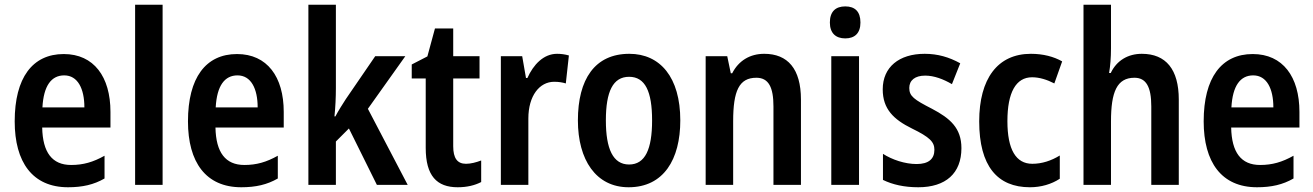

<svg xmlns="http://www.w3.org/2000/svg" viewBox="-20 -780 5541 810"><path d="M249 -552C117 -552 42 -452 42 -268C42 -96 117 10 267 10C328 10 376 -1 421 -27V-123C373 -96 331 -84 280 -84C200 -84 160 -137 158 -242H446V-308C446 -456 376 -552 249 -552ZM251 -462C308 -462 336 -406 336 -327H159C164 -419 197 -462 251 -462Z M666 0V-760H550V0Z M980 -552C848 -552 773 -452 773 -268C773 -96 848 10 998 10C1059 10 1107 -1 1152 -27V-123C1104 -96 1062 -84 1011 -84C931 -84 891 -137 889 -242H1177V-308C1177 -456 1107 -552 980 -552ZM982 -462C1039 -462 1067 -406 1067 -327H890C895 -419 928 -462 982 -462Z M1397 -408V-760H1281V0H1397V-183L1452 -238L1570 0H1700L1532 -321L1690 -543H1563L1439 -362C1426 -342 1407 -312 1395 -289H1391C1395 -327 1397 -369 1397 -408Z M1946 -89C1909 -89 1892 -113 1892 -163V-449H2003V-543H1892V-660H1815L1783 -542L1717 -508V-449H1776V-156C1776 -38 1823 10 1911 10C1950 10 1983 2 2010 -12V-103C1989 -95 1966 -89 1946 -89Z M2330 -553C2273 -553 2230 -507 2205 -451H2199L2183 -543H2093V0H2209V-280C2209 -376 2256 -435 2318 -435C2338 -435 2354 -432 2367 -428L2380 -546C2363 -551 2346 -553 2330 -553Z M2850 -272C2850 -454 2765 -553 2635 -553C2489 -553 2418 -445 2418 -272C2418 -106 2494 10 2632 10C2780 10 2850 -108 2850 -272ZM2536 -272C2536 -394 2566 -456 2634 -456C2702 -456 2731 -394 2731 -272C2731 -151 2702 -86 2634 -86C2566 -86 2536 -152 2536 -272Z M3204 -553C3144 -553 3096 -524 3069 -471H3063L3048 -543H2957V0H3073V-268C3073 -397 3098 -452 3171 -452C3223 -452 3243 -411 3243 -331V0H3359V-360C3359 -490 3303 -553 3204 -553Z M3546 -753C3505 -753 3481 -731 3481 -685C3481 -640 3506 -618 3546 -618C3586 -618 3610 -640 3610 -685C3610 -731 3587 -753 3546 -753ZM3604 -543H3487V0H3604Z M4036 -155C4036 -240 3988 -281 3912 -321C3836 -360 3816 -374 3816 -409C3816 -441 3840 -461 3883 -461C3921 -461 3960 -446 3996 -425L4031 -513C3984 -539 3936 -553 3881 -553C3773 -553 3704 -497 3704 -403C3704 -320 3750 -276 3827 -238C3903 -201 3922 -181 3922 -148C3922 -109 3897 -88 3847 -88C3798 -88 3744 -106 3705 -131V-21C3746 -1 3795 10 3854 10C3970 10 4036 -49 4036 -155Z M4325 10C4372 10 4416 -3 4451 -26V-124C4415 -102 4376 -89 4335 -89C4266 -89 4230 -149 4230 -269C4230 -390 4266 -454 4334 -454C4365 -454 4397 -444 4428 -428L4461 -521C4426 -541 4381 -553 4329 -553C4188 -553 4111 -447 4111 -268C4111 -79 4188 10 4325 10Z M4667 -576V-760H4551V0H4667V-268C4667 -392 4692 -452 4766 -452C4815 -452 4837 -414 4837 -331V0H4953V-360C4953 -487 4899 -553 4797 -553C4739 -553 4691 -525 4666 -472H4659C4664 -501 4667 -537 4667 -576Z M5265 -552C5133 -552 5058 -452 5058 -268C5058 -96 5133 10 5283 10C5344 10 5392 -1 5437 -27V-123C5389 -96 5347 -84 5296 -84C5216 -84 5176 -137 5174 -242H5462V-308C5462 -456 5392 -552 5265 -552ZM5267 -462C5324 -462 5352 -406 5352 -327H5175C5180 -419 5213 -462 5267 -462Z"/></svg>

Font: Noto Sans Khmer Condensed SemiBold
Style: Regular
Weight: 600
Width: 3
Designer: Danh Hong and the Monotype Design Team
Foundry: Monotype Imaging Inc.
Version: Version 2.004